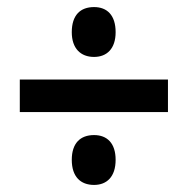

<svg xmlns="http://www.w3.org/2000/svg" viewBox="-20 -624 531 543"><path d="M246 -463C282 -463 307 -486 307 -533C307 -581 283 -604 246 -604C207 -604 183 -581 183 -533C183 -487 208 -463 246 -463ZM36 -307H455V-399H36ZM246 -101C282 -101 307 -124 307 -172C307 -219 283 -242 246 -242C207 -242 183 -219 183 -172C183 -124 208 -101 246 -101Z"/></svg>

Font: Noto Sans Arabic Cond SemBd
Style: Regular
Weight: 600
Width: 3
Designer: Monotype Design Team, Nadine Chahine, Nizar Qandah and Khaled Hosny
Foundry: Monotype Imaging Inc.
Version: Version 2.012